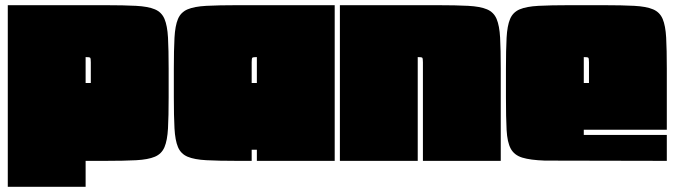

<svg xmlns="http://www.w3.org/2000/svg" viewBox="-20 -620 2600 740"><path d="M310 100H10V-600H385Q458 -600 504.5 -597.5Q551 -595 577 -584Q603 -573 614 -547Q625 -521 627.5 -475Q630 -429 630 -355V-245Q630 -172 627.5 -125.5Q625 -79 614 -53Q603 -27 577 -16Q551 -5 505 -2.5Q459 0 385 0H310ZM310 -300H330V-380Q330 -395 327.5 -397.5Q325 -400 310 -400Z M1270 -600V0H970V-43H950V0H895Q822 0 775.5 -2.5Q729 -5 703 -16Q677 -27 666 -53Q655 -79 652.5 -125.5Q650 -172 650 -245V-355Q650 -428 652.5 -474.5Q655 -521 666 -547Q677 -573 703 -584Q729 -595 775.5 -597.5Q822 -600 895 -600ZM950 -300H970V-400Q955 -400 952.5 -397.5Q950 -395 950 -380Z M1290 -600H1665Q1738 -600 1784.5 -597.5Q1831 -595 1857 -584Q1883 -573 1894 -547Q1905 -521 1907.5 -475Q1910 -429 1910 -355V0H1610V-380Q1610 -395 1607.5 -397.5Q1605 -400 1590 -400V0H1290Z M1930 -355Q1930 -428 1932.5 -474.5Q1935 -521 1946 -547Q1957 -573 1983 -584Q2009 -595 2055.5 -597.5Q2102 -600 2175 -600H2305Q2378 -600 2424.5 -597.5Q2471 -595 2497 -584Q2523 -573 2534 -547Q2545 -521 2547.5 -475Q2550 -429 2550 -355V-120H2230V-100H2550V0L2080 -1Q2024 -3 1993 -12.5Q1962 -22 1948.5 -47Q1935 -72 1932.5 -119.5Q1930 -167 1930 -245ZM2230 -400V-300H2250V-380Q2250 -395 2247.5 -397.5Q2245 -400 2230 -400Z"/></svg>

Font: Badeen Display
Style: Regular
Weight: 400
Version: Version 1.000; ttfautohint (v1.8.4.7-5d5b)